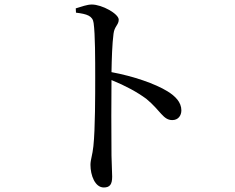

<svg xmlns="http://www.w3.org/2000/svg" viewBox="-20 -787 1040 849"><path d="M316 -731C365 -725 390 -717 394 -685C401 -636 401 -523 401 -442C401 -370 401 -215 393 -141C389 -101 380 -81 380 -58C380 -12 400 42 439 42C466 42 476 28 476 -6C476 -22 474 -53 473 -99C472 -200 472 -355 473 -433C537 -407 586 -380 627 -350C691 -297 701 -256 742 -256C768 -256 782 -276 782 -299C782 -335 755 -362 721 -383C666 -417 570 -450 473 -468C474 -525 476 -593 482 -638C486 -671 505 -677 505 -700C505 -726 431 -767 386 -767C365 -767 342 -758 315 -750Z"/></svg>

Font: Source Han Serif JP Medium
Style: Regular
Weight: 500
Designer: Ryoko NISHIZUKA 西塚涼子 (kana & ideographs); Frank Grießhammer (Latin, Greek & Cyrillic); Wenlong ZHANG 张文龙 (bopomofo); San
Foundry: Adobe Systems Incorporated
Version: Version 1.001;PS 1.001;hotconv 16.6.54;makeotf.lib2.5.65590